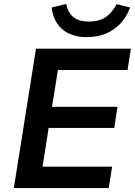

<svg xmlns="http://www.w3.org/2000/svg" viewBox="-20 -951 682 971"><path d="M50 0 162 -705H642L625 -597H273L243 -411H574L558 -304H226L195 -108H547L530 0ZM420 -763Q369 -763 330.5 -780.5Q292 -798 269.5 -831.5Q247 -865 241 -913L315 -931Q325 -884 353 -863Q381 -842 430 -842Q480 -842 512.5 -863Q545 -884 570 -930L638 -913Q619 -863 586.5 -829.5Q554 -796 511.5 -779.5Q469 -763 420 -763Z"/></svg>

Font: Nunito Sans 9pt
Style: Bold Italic
Weight: 700
Italic angle: -9°
Version: Version 3.101;gftools[0.9.27]